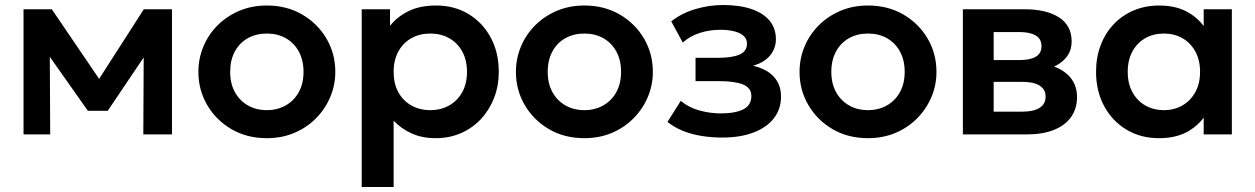

<svg xmlns="http://www.w3.org/2000/svg" viewBox="-20 -537 5014 767"><path d="M74 0V-500H187L376 -222L554.5 -500H667V0H552.5L554 -307.5L410.5 -94.5H331L179 -310L180.5 0Z M1046 15Q966 15 904.2 -21.2Q842.5 -57.5 807.5 -117.8Q772.5 -178 772.5 -250Q772.5 -303 792.5 -351Q812.5 -399 849.2 -435.8Q886 -472.5 936 -493.8Q986 -515 1046 -515Q1125.5 -515 1187.2 -479Q1249 -443 1284.2 -382.8Q1319.5 -322.5 1319.5 -250Q1319.5 -197 1299.2 -149.2Q1279 -101.5 1242.5 -64.5Q1206 -27.5 1156 -6.2Q1106 15 1046 15ZM1046 -97Q1088 -97 1121.2 -115.8Q1154.5 -134.5 1173.5 -168.8Q1192.5 -203 1192.5 -250Q1192.5 -297 1173.5 -331.5Q1154.5 -366 1121.5 -384.5Q1088.5 -403 1046 -403Q1003.5 -403 970.2 -384.5Q937 -366 918.2 -331.5Q899.5 -297 899.5 -250Q899.5 -203 918.5 -168.8Q937.5 -134.5 970.5 -115.8Q1003.5 -97 1046 -97Z M1425 210V-500H1538V-434Q1567 -470.5 1612.5 -492.8Q1658 -515 1722.5 -515Q1795 -515 1851.5 -481Q1908 -447 1940.2 -387.2Q1972.5 -327.5 1972.5 -250Q1972.5 -194.5 1954 -146.5Q1935.5 -98.5 1902 -62.2Q1868.5 -26 1822.2 -5.5Q1776 15 1720.5 15Q1666.5 15 1624.8 -3.8Q1583 -22.5 1552.5 -55V210ZM1699 -97Q1741.5 -97 1774.5 -115.8Q1807.5 -134.5 1826.5 -168.8Q1845.5 -203 1845.5 -250Q1845.5 -297 1826.5 -331.5Q1807.5 -366 1774.2 -384.5Q1741 -403 1699 -403Q1656.5 -403 1623.5 -384.5Q1590.5 -366 1571.5 -331.5Q1552.5 -297 1552.5 -250Q1552.5 -203 1571.2 -168.8Q1590 -134.5 1623.2 -115.8Q1656.5 -97 1699 -97Z M2314.5 15Q2234.5 15 2172.8 -21.2Q2111 -57.5 2076 -117.8Q2041 -178 2041 -250Q2041 -303 2061 -351Q2081 -399 2117.8 -435.8Q2154.5 -472.5 2204.5 -493.8Q2254.5 -515 2314.5 -515Q2394 -515 2455.8 -479Q2517.5 -443 2552.8 -382.8Q2588 -322.5 2588 -250Q2588 -197 2567.8 -149.2Q2547.5 -101.5 2511 -64.5Q2474.5 -27.5 2424.5 -6.2Q2374.5 15 2314.5 15ZM2314.5 -97Q2356.5 -97 2389.8 -115.8Q2423 -134.5 2442 -168.8Q2461 -203 2461 -250Q2461 -297 2442 -331.5Q2423 -366 2390 -384.5Q2357 -403 2314.5 -403Q2272 -403 2238.8 -384.5Q2205.5 -366 2186.8 -331.5Q2168 -297 2168 -250Q2168 -203 2187 -168.8Q2206 -134.5 2239 -115.8Q2272 -97 2314.5 -97Z M2865 12.5Q2823 12.5 2783.5 6.2Q2744 0 2709.2 -13.8Q2674.5 -27.5 2646.5 -50L2699.5 -134Q2730.5 -108 2773 -96Q2815.5 -84 2860 -84Q2917 -84 2949.2 -100.2Q2981.5 -116.5 2981.5 -153.5Q2981.5 -186 2948.2 -199.5Q2915 -213 2850.5 -213H2758.5V-306H2847Q2904.5 -306 2934.2 -319Q2964 -332 2964 -362.5Q2964 -381 2951 -393.2Q2938 -405.5 2913.8 -411.8Q2889.5 -418 2857 -418Q2814.5 -418 2775.5 -405.5Q2736.5 -393 2707.5 -367L2661.5 -451.5Q2702 -484 2757.2 -500.5Q2812.5 -517 2868 -517Q2934 -517 2981.5 -501Q3029 -485 3054.2 -454.5Q3079.5 -424 3079.5 -380.5Q3079.5 -343.5 3056.2 -315.2Q3033 -287 2988 -274.5Q3043 -261.5 3071.5 -230.2Q3100 -199 3100 -151Q3100 -101 3071.2 -64.2Q3042.5 -27.5 2989.8 -7.5Q2937 12.5 2865 12.5Z M3447.5 15Q3367.5 15 3305.8 -21.2Q3244 -57.5 3209 -117.8Q3174 -178 3174 -250Q3174 -303 3194 -351Q3214 -399 3250.8 -435.8Q3287.5 -472.5 3337.5 -493.8Q3387.5 -515 3447.5 -515Q3527 -515 3588.8 -479Q3650.5 -443 3685.8 -382.8Q3721 -322.5 3721 -250Q3721 -197 3700.8 -149.2Q3680.5 -101.5 3644 -64.5Q3607.5 -27.5 3557.5 -6.2Q3507.5 15 3447.5 15ZM3447.5 -97Q3489.5 -97 3522.8 -115.8Q3556 -134.5 3575 -168.8Q3594 -203 3594 -250Q3594 -297 3575 -331.5Q3556 -366 3523 -384.5Q3490 -403 3447.5 -403Q3405 -403 3371.8 -384.5Q3338.5 -366 3319.8 -331.5Q3301 -297 3301 -250Q3301 -203 3320 -168.8Q3339 -134.5 3372 -115.8Q3405 -97 3447.5 -97Z M3826.5 0V-500H4073Q4159.5 -500 4210.2 -467.8Q4261 -435.5 4261 -371Q4261 -339 4245 -315.2Q4229 -291.5 4201.5 -276.5Q4196.5 -273.5 4191 -271Q4222.5 -259.5 4244 -240Q4282.5 -204.5 4282.5 -149.5Q4282.5 -103 4258.8 -69.5Q4235 -36 4190 -18Q4145 0 4081.5 0ZM3949.5 -297H4052.5Q4094.5 -297 4117.5 -310.2Q4140.5 -323.5 4140.5 -352.5Q4140.5 -382 4117.2 -395.5Q4094 -409 4052.5 -409H3949.5ZM3949.5 -91H4064.5Q4109 -91 4133 -106.2Q4157 -121.5 4157 -151Q4157 -180 4133.2 -195Q4109.5 -210 4064.5 -210H3949.5Z M4610.5 15Q4537 15 4480.2 -19Q4423.5 -53 4391 -113Q4358.5 -173 4358.5 -250Q4358.5 -308 4377 -356.5Q4395.5 -405 4429.2 -440.5Q4463 -476 4509.2 -495.5Q4555.5 -515 4610.5 -515Q4683 -515 4732.5 -484Q4766.5 -463 4788.5 -433V-500H4901V0H4788.5V-67Q4766.5 -37 4732.5 -16Q4683 15 4610.5 15ZM4629.5 -97Q4671 -97 4703.5 -115.8Q4736 -134.5 4755 -168.8Q4774 -203 4774 -250Q4774 -297 4755 -331.5Q4736 -366 4703.5 -384.5Q4671 -403 4629.5 -403Q4588 -403 4555.2 -384.5Q4522.5 -366 4503.8 -331.5Q4485 -297 4485 -250Q4485 -203 4503.8 -168.8Q4522.5 -134.5 4555.2 -115.8Q4588 -97 4629.5 -97Z"/></svg>

Font: Geologica EX Med
Style: Regular
Weight: 500
Designer: Sindre Bremnes, Frode Helland
Foundry: Monokrom Skriftforlag AS
Version: Version 1.010;gftools[0.9.28]